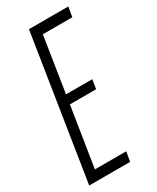

<svg xmlns="http://www.w3.org/2000/svg" viewBox="-187 -756 666 812"><g transform="rotate(-30 146.0 -350.0)"><path d="M-5 0 105 -700H297L289 -652H145L103 -383H231L224 -338H96L50 -47H203L195 0Z"/></g></svg>

Font: Georama ExtraCondensed Light
Style: Italic
Weight: 300
Width: 2
Italic angle: -9°
Designer: Jean-Baptiste Levee
Foundry: Production Type
Version: Version 1.000